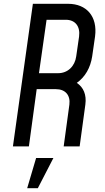

<svg xmlns="http://www.w3.org/2000/svg" viewBox="-20 -770 551 1010"><path d="M338 -750H153L48 0H132L173 -301H274C324 -301 351 -269 345 -220L315 0H399L429 -220C436 -272 419 -311 384 -334C428 -365 456 -414 465 -474L480 -578C494 -684 435 -750 338 -750ZM396 -578 381 -474C374 -421 336 -385 286 -385H185L225 -666H326C376 -666 403 -631 396 -578ZM123 220H179L261 61H170Z"/></svg>

Font: Mohave
Style: Italic
Weight: 400
Italic angle: -8°
Designer: Gumpita Rahayu
Foundry: Tokotype
Version: Version 2.002;PS 002.002;hotconv 1.0.88;makeotf.lib2.5.64775